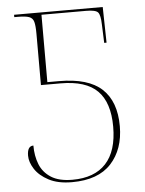

<svg xmlns="http://www.w3.org/2000/svg" viewBox="-52 -756 613 809"><g transform="rotate(-5 254.5 -352.0)"><path d="M220 10Q161 10 122 -10.5Q83 -31 64 -60.5Q45 -90 45 -117Q45 -158 71 -158Q71 -114 85 -78.5Q99 -43 132.5 -21.5Q166 0 223 0Q316 0 364.5 -52.5Q413 -105 413 -208Q413 -310 364 -359.5Q315 -409 208 -409H125V-625Q125 -660 120.5 -676.5Q116 -693 100.5 -698.5Q85 -704 53 -704H38V-714H413L416 -563H406L403 -642Q402 -681 392 -692.5Q382 -704 342 -704H153V-419H202Q326 -419 383.5 -365.5Q441 -312 441 -208Q441 -110 386 -50Q331 10 220 10Z"/></g></svg>

Font: Noto Serif Display SemiCondensed Thin
Style: Regular
Weight: 100
Width: 4
Designer: Monotype Design Team
Foundry: Monotype Imaging Inc.
Version: Version 2.009